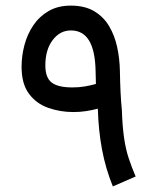

<svg xmlns="http://www.w3.org/2000/svg" viewBox="-20 -670 578 694"><path d="M333.6 -277.2Q335.9 -198.3 348.7 -129.8Q361.5 -61.2 387.9 3.8L470.3 -32Q455.8 -65.9 445.1 -98.4Q434.4 -131 428.4 -172.1Q422.4 -213.3 420.5 -272.5Q417.4 -302.9 415.7 -338.2Q414 -373.5 413.4 -413.7Q412.5 -457.8 403.5 -499.8Q394.5 -541.7 374.3 -575.6Q354.2 -609.5 320.3 -629.6Q286.3 -649.7 235.8 -649.7Q189.5 -649.7 155.7 -630.1Q122 -610.5 100.3 -578.3Q78.6 -546.1 68.3 -506.9Q58 -467.7 58 -428.6Q58 -366.9 84.7 -331.1Q111.3 -295.3 154.3 -280.2Q197.2 -265 245.4 -265Q268.9 -265 290.7 -268.3Q312.6 -271.6 333.6 -277.2ZM326.7 -366.5Q306.6 -360.9 286.1 -357.5Q265.7 -354 241.3 -354Q189.6 -354 166.7 -371.7Q143.9 -389.4 143.9 -433.3Q143.9 -490.1 170.3 -525Q196.8 -560 236 -560Q279.8 -560 301.9 -523.5Q324 -487 325.5 -414.4Z"/></svg>

Font: Estedad-VF-FD Black
Style: Regular
Weight: 900
Designer: Amin Abedi
Version: Version 4.000